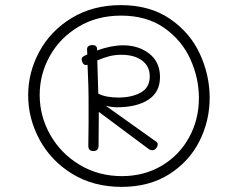

<svg xmlns="http://www.w3.org/2000/svg" viewBox="-20 -730 929 750"><path d="M799 -348Q799 -258 759 -178.5Q719 -99 641 -49.5Q563 0 455 0Q345 0 262 -51Q179 -102 134.5 -184.5Q90 -267 90 -358Q90 -448 134 -529Q178 -610 260.5 -660Q343 -710 452 -710Q566 -710 644.5 -656Q723 -602 761 -519Q799 -436 799 -348ZM757 -347Q757 -425 723.5 -499Q690 -573 621.5 -621Q553 -669 453 -669Q359 -669 286.5 -625.5Q214 -582 174.5 -511Q135 -440 135 -359Q135 -276 176.5 -203Q218 -130 291.5 -86Q365 -42 456 -42Q543 -42 611.5 -82.5Q680 -123 718.5 -193Q757 -263 757 -347ZM437 -311Q416 -311 393 -317L588 -178Q596 -174 596 -166Q596 -158 589.5 -150.5Q583 -143 575 -143Q568 -143 562 -147L366 -293L365 -160Q365 -151 360 -145.5Q355 -140 345 -140Q325 -140 325 -160L326 -244V-350Q326 -385 322 -477L316 -476Q308 -476 303.5 -483.5Q299 -491 299 -499Q299 -508 314 -514L321 -517L320 -537Q320 -546 326 -550Q332 -554 341 -554Q350 -554 354.5 -550Q359 -546 359 -540V-533Q415 -553 461 -553Q521 -553 563 -520.5Q605 -488 605 -429Q605 -370 559.5 -340.5Q514 -311 437 -311ZM360 -494 364 -364Q394 -349 442 -349Q495 -349 530 -368.5Q565 -388 565 -432Q565 -471 535 -493.5Q505 -516 454 -516Q429 -516 407.5 -510.5Q386 -505 360 -494Z"/></svg>

Font: Mali Light
Style: Regular
Weight: 300
Designer: Kitiyaporn Chalermlarp | Katatrad Aksorn Co.,Ltd.
Foundry: Cadson Demak Co.,Ltd.
Version: Version 1.000; ttfautohint (v1.6)